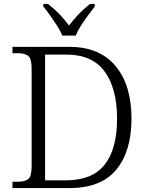

<svg xmlns="http://www.w3.org/2000/svg" viewBox="-20 -951 744 971"><path d="M43 0V-32H70Q106 -32 123 -45.5Q140 -59 140 -111V-605Q140 -655 122.5 -668.5Q105 -682 70 -682H43V-714H331Q483 -714 564 -617.5Q645 -521 645 -351Q645 -186 568 -93Q491 0 333 0ZM314 -39Q447 -39 509.5 -118.5Q572 -198 572 -351Q572 -503 509.5 -589Q447 -675 315 -675H208V-39ZM295 -771Q286 -794 269 -820.5Q252 -847 233.5 -873Q215 -899 199 -918V-931H223Q256 -905 281.5 -878.5Q307 -852 329 -822Q352 -852 377 -878.5Q402 -905 435 -931H459V-918Q444 -899 425 -873Q406 -847 389 -820.5Q372 -794 363 -771Z"/></svg>

Font: Noto Serif Gurmukhi Light
Style: Regular
Weight: 300
Designer: Vaibhav Singh and the Monotype Design Team
Foundry: Monotype Imaging Inc.
Version: Version 2.004; ttfautohint (v1.8.4.7-5d5b)